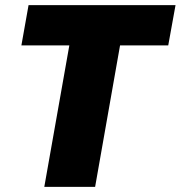

<svg xmlns="http://www.w3.org/2000/svg" viewBox="-20 -725 701 745"><path d="M63 -548.8 90.8 -705.1H661.1L632.8 -548.8H445.8L349.1 0H151.9L249 -548.8Z"/></svg>

Font: Poppins ExtraBold
Style: Italic
Weight: 800
Italic angle: -10°
Designer: Ninad Kale (Devanagari), Jonny Pinhorn (Latin)
Foundry: Indian Type Foundry
Version: Version 3.200;PS 1.000;hotconv 16.6.54;makeotf.lib2.5.65590